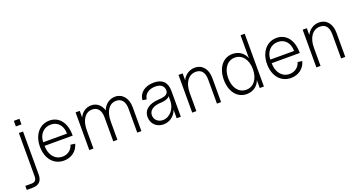

<svg xmlns="http://www.w3.org/2000/svg" viewBox="-114 -1446 4469 2393"><g transform="rotate(-20 2121.0 -250.0)"><path d="M-66 200H9C96 200 139 157 139 70V-500H84V77C84 124 61 147 14 147H-66ZM77 -590H151V-664H77Z M496 16C596 16 674 -43 698 -135L639 -143C620 -78 565 -37 496 -37C397 -37 330 -119 330 -240H703V-248C703 -411 621 -516 493 -516C363 -516 272 -407 272 -249C272 -91 362 16 496 16ZM645 -288H330C330 -390 397 -463 492 -463C584 -463 645 -394 645 -288Z M1472 -319V0H1527V-319C1527 -436 1461 -516 1364 -516C1288 -516 1225 -467 1198 -396C1175 -470 1120 -516 1047 -516C978 -516 920 -475 891 -412V-500H836V0H891V-243C891 -378 949 -463 1041 -463C1113 -463 1154 -411 1154 -319V0H1209V-243C1209 -378 1267 -463 1359 -463C1431 -463 1472 -411 1472 -319Z M1817 16C1901 16 1970 -37 1995 -115V0H2050V-341C2050 -457 1991 -516 1877 -516C1759 -516 1676 -452 1672 -357L1725 -349C1731 -418 1792 -463 1878 -463C1946 -463 1986 -435 1992 -382C1998 -327 1961 -301 1870 -297C1735 -291 1659 -234 1659 -138C1659 -48 1725 16 1817 16ZM1828 -37C1764 -37 1717 -81 1717 -140C1717 -206 1777 -247 1877 -250C1935 -252 1975 -267 1995 -293V-233C1995 -126 1919 -37 1828 -37Z M2529 -319V0H2584V-319C2584 -439 2520 -516 2422 -516C2349 -516 2286 -473 2256 -409V-500H2201V0H2256V-243C2256 -376 2319 -463 2416 -463C2489 -463 2529 -413 2529 -319Z M2921 16C3006 16 3073 -33 3097 -106V0H3152V-700H3097V-394C3073 -467 3006 -516 2921 -516C2796 -516 2711 -409 2711 -250C2711 -91 2795 16 2921 16ZM2933 -37C2835 -37 2769 -122 2769 -250C2769 -378 2835 -463 2933 -463C3031 -463 3097 -378 3097 -250C3097 -122 3031 -37 2933 -37Z M3508 16C3608 16 3686 -43 3710 -135L3651 -143C3632 -78 3577 -37 3508 -37C3409 -37 3342 -119 3342 -240H3715V-248C3715 -411 3633 -516 3505 -516C3375 -516 3284 -407 3284 -249C3284 -91 3374 16 3508 16ZM3657 -288H3342C3342 -390 3409 -463 3504 -463C3596 -463 3657 -394 3657 -288Z M4176 -319V0H4231V-319C4231 -439 4167 -516 4069 -516C3996 -516 3933 -473 3903 -409V-500H3848V0H3903V-243C3903 -376 3966 -463 4063 -463C4136 -463 4176 -413 4176 -319Z"/></g></svg>

Font: Uncut Sans Light
Style: Regular
Weight: 300
Designer: Kasper Nordkvist
Foundry: UNCUT.wtf
Version: Version 1.304;Glyphs 3.2 (3246)